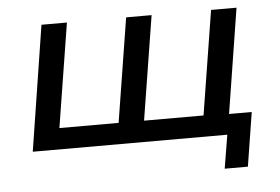

<svg xmlns="http://www.w3.org/2000/svg" viewBox="-47 -562 1107 759"><g transform="rotate(-5 506.5 -182.0)"><path d="M815 133 837 0H65L143 -497H244L178 -84H413L479 -497H580L514 -84H750L816 -497H917L851 -81H941L907 133Z"/></g></svg>

Font: Nunito Sans 7pt SemiExpanded Medium
Style: Italic
Weight: 500
Width: 6
Italic angle: -9°
Designer: Vernon Adams
Foundry: Vernon Adams
Version: Version 3.101;gftools[0.9.27]